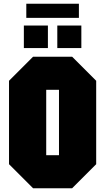

<svg xmlns="http://www.w3.org/2000/svg" viewBox="-20 -1002 560 1022"><path d="M28 -128V-572L156 -700H364L492 -572V-128L364 0H156ZM226 -524V-176H294V-524ZM107 -746V-866H235V-746ZM285 -746V-866H413V-746ZM120 -907V-982H400V-907Z"/></svg>

Font: Tektur Condensed ExtraBold
Style: Regular
Weight: 800
Width: 3
Designer: Adam Jagosz
Foundry: Adam Jagosz
Version: Version 1.005;gftools[0.9.30]